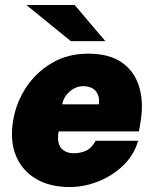

<svg xmlns="http://www.w3.org/2000/svg" viewBox="-20 -743 620 773"><path d="M261 10Q181 10 125.2 -22.8Q69.5 -55.5 44.8 -114.5Q20 -173.5 32 -252Q43 -326 83.5 -388.5Q124 -451 188.2 -489Q252.5 -527 334.5 -527Q419 -527 469.8 -492Q520.5 -457 539.5 -396.2Q558.5 -335.5 547 -259L539.5 -214H216Q210.5 -183 217.2 -163.5Q224 -144 240 -135Q256 -126 277 -126Q303.5 -126 326 -136Q348.5 -146 365 -176H536Q519.5 -118.5 476 -76.8Q432.5 -35 375.5 -12.5Q318.5 10 261 10ZM230.5 -323H378Q381 -342.5 375.2 -359.2Q369.5 -376 354.5 -386Q339.5 -396 314.5 -396Q295 -396 276.8 -386Q258.5 -376 246.2 -359.2Q234 -342.5 230.5 -323ZM265 -577.5 86 -723H280.5L404 -577.5Z"/></svg>

Font: Public Sans Thin Black
Style: Italic
Weight: 900
Italic angle: -8°
Version: Version 2.001